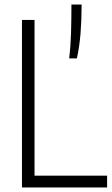

<svg xmlns="http://www.w3.org/2000/svg" viewBox="-20 -828 495 848"><path d="M77 0V-740H132.5V-52H453V0ZM285.5 -570Q292 -623 293.8 -683.8Q295.5 -744.5 295.5 -808H340.5Q340.5 -742 335.8 -681.8Q331 -621.5 319.5 -570Z"/></svg>

Font: Encode Sans Condensed Light
Style: Regular
Weight: 300
Width: 3
Designer: Multiple Designers
Foundry: Impallari Type
Version: Version 3.000; ttfautohint (v1.8.3) -l 8 -r 50 -G 200 -x 14 